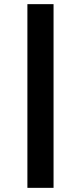

<svg xmlns="http://www.w3.org/2000/svg" viewBox="-20 -725 390 925"><path d="M112 180V-705H238V180Z"/></svg>

Font: Nunito Sans 7pt SemiExpanded
Style: Bold
Weight: 700
Width: 6
Designer: Vernon Adams
Foundry: Vernon Adams
Version: Version 3.101;gftools[0.9.27]